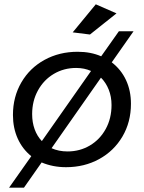

<svg xmlns="http://www.w3.org/2000/svg" viewBox="-20 -772 667 890"><path d="M587 -291Q587 -206 547.5 -139Q508 -72 439.5 -34.5Q371 3 286 3Q225 3 173 -19L91 98H22L125 -48Q84 -81 62 -130Q40 -179 40 -239Q40 -323 79 -390Q118 -457 186.5 -494.5Q255 -532 340 -532Q401 -532 449 -511L531 -627H599L498 -483Q541 -450 564 -401Q587 -352 587 -291ZM174 -118 402 -443Q371 -457 333 -457Q276 -457 229.5 -429.5Q183 -402 156 -353Q129 -304 129 -243Q129 -205 140.5 -173Q152 -141 174 -118ZM497 -285Q497 -324 484 -356.5Q471 -389 448 -412L219 -85Q252 -70 293 -70Q350 -70 396.5 -97.5Q443 -125 470 -174Q497 -223 497 -285ZM424 -752 520 -710 397 -612 317 -622Z"/></svg>

Font: Gontserrat
Style: Italic
Weight: 400
Italic angle: -11.3°
Designer: Julieta Ulanovsky
Foundry: Julieta Ulanovsky
Version: Version 6.001